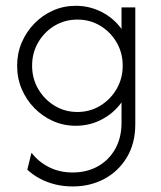

<svg xmlns="http://www.w3.org/2000/svg" viewBox="-20 -432 561 668"><path d="M233.3 216.7Q201.4 216.7 172.6 209.7Q143.8 202.8 119.1 189.6Q94.4 176.4 75 158.3L89.6 99.3Q113.2 130.6 150 149.3Q186.8 168.1 232.6 168.1Q282.6 168.1 320.8 146.5Q359 125 380.9 86.1Q402.8 47.2 402.8 -4.9V-75.7Q376.4 -38.9 334.7 -16.7Q293.1 5.6 243.8 5.6Q201.4 5.6 164.6 -10.8Q127.8 -27.1 99.7 -55.9Q71.5 -84.7 55.6 -122.2Q39.6 -159.7 39.6 -203.5Q39.6 -246.5 55.6 -284Q71.5 -321.5 99.7 -350.3Q127.8 -379.2 164.6 -395.5Q201.4 -411.8 243.8 -411.8Q291.7 -411.8 333.7 -390.3Q375.7 -368.8 402.8 -331.2V-406.2H450.7V0Q450.7 66.7 421.5 115.3Q392.4 163.9 343.1 190.3Q293.8 216.7 233.3 216.7ZM249.3 -42.4Q293.1 -42.4 328.8 -64.2Q364.6 -86.1 385.8 -122.6Q406.9 -159 406.9 -203.5Q406.9 -247.9 385.8 -284.4Q364.6 -320.8 328.8 -342.4Q293.1 -363.9 249.3 -363.9Q205.6 -363.9 169.8 -342.4Q134 -320.8 112.8 -284.4Q91.7 -247.9 91.7 -203.5Q91.7 -159 112.8 -122.6Q134 -86.1 169.8 -64.2Q205.6 -42.4 249.3 -42.4Z"/></svg>

Font: Afacad Flux Light
Style: Regular
Weight: 300
Designer: Kristian Moeller
Foundry: Dicotype
Version: Version 1.100